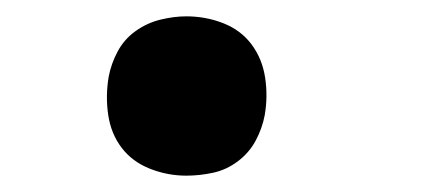

<svg xmlns="http://www.w3.org/2000/svg" viewBox="-20 -207 540 235"><path d="M208 8Q185 8 163.5 -0.5Q142 -9 129 -26Q116 -43 112.5 -66Q109 -89 113 -113Q116 -129 124 -144Q132 -159 146 -169Q160 -179 176.5 -183Q193 -187 208 -187Q232 -187 253.5 -178.5Q275 -170 288 -152.5Q301 -135 304.5 -112Q308 -89 304 -66Q301 -50 293 -35Q285 -20 271 -9.5Q257 1 240.5 4.5Q224 8 208 8Z"/></svg>

Font: Iosevka Slab
Style: Bold Italic
Weight: 700
Italic angle: -9°
Monospace: yes
Designer: Belleve Invis
Foundry: Belleve Invis
Version: Version 11.1.0; ttfautohint (v1.8.3)